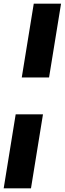

<svg xmlns="http://www.w3.org/2000/svg" viewBox="-58 -811 351 1041"><path d="M208 -391H60L125 -791H273ZM27 -191H175L110 210H-38Z"/></svg>

Font: Georama ExtraBold
Style: Italic
Weight: 800
Italic angle: -9°
Version: Version 1.001